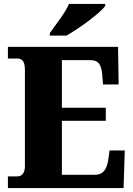

<svg xmlns="http://www.w3.org/2000/svg" viewBox="-20 -951 674 971"><path d="M232 -784V-771H316C382 -808 488 -886 512 -921V-931H329C310 -886 259 -823 232 -784ZM20 0H605L611 -190H534L527 -140C520 -96 502 -67 461 -67H293V-340H515V-406H293V-647H434C478 -647 492 -626 497 -574L501 -524H580L577 -714H20V-655H66C86 -655 106 -648 106 -599V-110C106 -79 93 -59 68 -59H20Z"/></svg>

Font: Noto Serif Tamil SemiCondensed Black
Style: Regular
Weight: 900
Width: 4
Designer: Indian Type Foundry, Tom Grace, and the Monotype Design Team
Foundry: Monotype Imaging Inc.
Version: Version 2.004